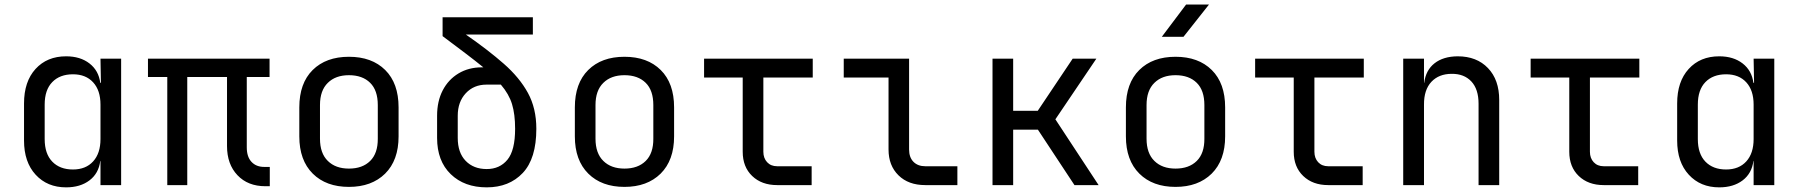

<svg xmlns="http://www.w3.org/2000/svg" viewBox="-20 -805 7829 835"><path d="M267.6 9.8Q185.5 9.8 135 -45.2Q84.5 -100.1 84.5 -193.8V-355Q84.5 -450.2 134.5 -505.1Q184.6 -560.1 267.6 -560.1Q329.1 -560.1 369.1 -529.1Q409.2 -498 416 -444.8H418.9L417 -549.8H506.8V0H417V-105H416Q409.2 -50.8 369.1 -20.5Q329.1 9.8 267.6 9.8ZM297.4 -67.9Q353 -67.9 385 -103Q417 -138.2 417 -200.2V-350.1Q417 -412.1 385 -447Q353 -481.9 297.4 -481.9Q240.2 -481.9 207.3 -448Q174.3 -414.1 174.3 -350.1V-200.2Q174.3 -136.2 207.3 -102.1Q240.2 -67.9 297.4 -67.9Z M1134.3 4.9Q1058.1 4.9 1012.7 -43Q967.3 -90.8 967.3 -169.9V-470.2H794.4V0H707.5V-470.2H623.5V-549.8H1152.3V-470.2H1053.2V-164.1Q1053.2 -123 1073.7 -101.1Q1094.2 -79.1 1128.9 -79.1H1153.3V4.9Z M1497.6 7.8Q1398.4 7.8 1340.3 -49.8Q1281.7 -107.9 1281.7 -211.9V-337.9Q1281.7 -442.9 1339.8 -500.5Q1397.9 -558.1 1497.6 -558.1Q1597.2 -558.1 1655.3 -500.5Q1713.4 -442.9 1713.4 -337.9V-211.9Q1713.4 -107.9 1654.8 -49.8Q1596.2 7.8 1497.6 7.8ZM1497.6 -71.8Q1556.2 -71.8 1589.8 -105Q1623.5 -138.2 1623 -202.1V-348.1Q1623 -412.1 1589.8 -444.8Q1556.2 -478 1497.6 -478Q1439.5 -478 1405.8 -444.8Q1371.6 -411.6 1371.6 -348.1V-202.1Q1371.6 -138.2 1405.8 -105Q1439.5 -71.8 1497.6 -71.8Z M2096.7 9.8Q1999.5 9.8 1940.2 -47.6Q1880.9 -105 1880.9 -205.1V-301.8Q1880.9 -364.7 1905.3 -411.9Q1929.7 -459 1973.9 -485.6Q2018.1 -512.2 2075.7 -512.2H2082Q2047.9 -540 2004.4 -573Q1960.9 -606 1904.8 -647.9V-730H2297.4V-654.8H2005.9Q2102.5 -587.9 2170.9 -527.8Q2239.3 -467.8 2275.9 -400.9Q2312.5 -334 2312.5 -245.1Q2312.5 -115.2 2253.4 -52.7Q2194.3 9.8 2096.7 9.8ZM2096.7 -69.8Q2153.3 -69.8 2186.8 -110.4Q2220.2 -150.9 2220.2 -245.1Q2220.2 -308.1 2206.8 -352.1Q2193.4 -396 2158.2 -437H2095.7Q2040.5 -437 2005.6 -399.4Q1970.7 -361.8 1970.7 -301.8V-205.1Q1970.7 -141.1 2005.1 -105.5Q2039.6 -69.8 2096.7 -69.8Z M2695.8 7.8Q2596.7 7.8 2538.6 -49.8Q2480 -107.9 2480 -211.9V-337.9Q2480 -442.9 2538.1 -500.5Q2596.2 -558.1 2695.8 -558.1Q2795.4 -558.1 2853.5 -500.5Q2911.6 -442.9 2911.6 -337.9V-211.9Q2911.6 -107.9 2853 -49.8Q2794.4 7.8 2695.8 7.8ZM2695.8 -71.8Q2754.4 -71.8 2788.1 -105Q2821.8 -138.2 2821.3 -202.1V-348.1Q2821.3 -412.1 2788.1 -444.8Q2754.4 -478 2695.8 -478Q2637.7 -478 2604 -444.8Q2569.8 -411.6 2569.8 -348.1V-202.1Q2569.8 -138.2 2604 -105Q2637.7 -71.8 2695.8 -71.8Z M3359.9 0Q3292.5 0 3251.2 -39.6Q3210 -79.1 3210 -145V-467.8H3042V-549.8H3514.6V-467.8H3299.8V-145Q3299.8 -117.2 3316.2 -99.6Q3332.5 -82 3359.9 -82H3509.8V0Z M4003.9 0Q3930.7 0 3887.5 -42.5Q3844.2 -85 3844.2 -154.8V-467.8H3649.4V-549.8H3933.6V-154.8Q3933.6 -120.6 3952.6 -101.3Q3971.7 -82 4003.9 -82H4143.6V0Z M4296.4 0V-549.8H4386.2V-323.2H4493.2L4645 -549.8H4748L4569.8 -286.1L4757.8 0H4652.8L4493.7 -241.2H4386.2V0Z M5032.7 -645 5138.2 -785.2H5237.8L5127 -645ZM5092.3 7.8Q4993.2 7.8 4935.1 -49.8Q4876.5 -107.9 4876.5 -211.9V-337.9Q4876.5 -442.9 4934.6 -500.5Q4992.7 -558.1 5092.3 -558.1Q5191.9 -558.1 5250 -500.5Q5308.1 -442.9 5308.1 -337.9V-211.9Q5308.1 -107.9 5249.5 -49.8Q5190.9 7.8 5092.3 7.8ZM5092.3 -71.8Q5150.9 -71.8 5184.6 -105Q5218.3 -138.2 5217.8 -202.1V-348.1Q5217.8 -412.1 5184.6 -444.8Q5150.9 -478 5092.3 -478Q5034.2 -478 5000.5 -444.8Q4966.3 -411.6 4966.3 -348.1V-202.1Q4966.3 -138.2 5000.5 -105Q5034.2 -71.8 5092.3 -71.8Z M5756.3 0Q5689 0 5647.7 -39.6Q5606.4 -79.1 5606.4 -145V-467.8H5438.5V-549.8H5911.1V-467.8H5696.3V-145Q5696.3 -117.2 5712.6 -99.6Q5729 -82 5756.3 -82H5906.2V0Z M6082.5 0V-549.8H6172.9V-444.8H6173.8Q6180.7 -500 6218.8 -529.8Q6256.8 -559.6 6319.3 -560.1Q6402.3 -560.1 6451.2 -508.8Q6500 -458 6500 -370.1V0H6410.2V-354Q6410.2 -417 6378.9 -450.7Q6347.2 -484.4 6293.5 -483.9Q6237.8 -483.9 6205.1 -449.2Q6172.4 -414.1 6172.9 -350.1V0Z M6954.6 0Q6887.2 0 6845.9 -39.6Q6804.7 -79.1 6804.7 -145V-467.8H6636.7V-549.8H7109.4V-467.8H6894.5V-145Q6894.5 -117.2 6910.9 -99.6Q6927.2 -82 6954.6 -82H7104.5V0Z M7457 9.8Q7375 9.8 7324.5 -45.2Q7273.9 -100.1 7273.9 -193.8V-355Q7273.9 -450.2 7324 -505.1Q7374 -560.1 7457 -560.1Q7518.6 -560.1 7558.6 -529.1Q7598.6 -498 7605.5 -444.8H7608.4L7606.4 -549.8H7696.3V0H7606.4V-105H7605.5Q7598.6 -50.8 7558.6 -20.5Q7518.6 9.8 7457 9.8ZM7486.8 -67.9Q7542.5 -67.9 7574.5 -103Q7606.4 -138.2 7606.4 -200.2V-350.1Q7606.4 -412.1 7574.5 -447Q7542.5 -481.9 7486.8 -481.9Q7429.7 -481.9 7396.7 -448Q7363.8 -414.1 7363.8 -350.1V-200.2Q7363.8 -136.2 7396.7 -102.1Q7429.7 -67.9 7486.8 -67.9Z"/></svg>

Font: UDEV Gothic 35
Style: Regular
Weight: 400
Version: v2.1.0; ttfautohint (v1.8.4.7-5d5b-dirty) -l 6 -r 45 -G 200 